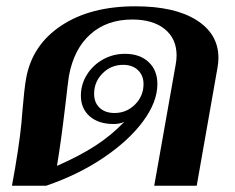

<svg xmlns="http://www.w3.org/2000/svg" viewBox="-20 -590 748 610"><path d="M28 -56Q47 -168 51 -235Q57 -308 63 -341Q82 -447 174.5 -508.5Q267 -570 410 -570Q535 -570 604.5 -526Q674 -482 674 -406Q674 -392 671 -375L605 0H470L538 -384Q541 -399 541 -414Q541 -467 503.5 -497.5Q466 -528 400 -528Q320 -528 267.5 -481.5Q215 -435 199 -349Q194 -314 190 -276L186 -243Q174 -141 161 -63Q232 -94 283 -127Q334 -160 375 -203Q361 -196 341 -196Q293 -196 265 -220.5Q237 -245 237 -286Q237 -322 256 -352.5Q275 -383 307 -401Q339 -419 377 -419Q424 -419 452 -393Q480 -367 480 -323Q480 -266 434.5 -204.5Q389 -143 309 -89Q229 -35 127 0H18ZM436 -323Q436 -350 418.5 -367Q401 -384 371 -384Q333 -384 306 -357Q279 -330 279 -292Q279 -264 296.5 -247.5Q314 -231 344 -231Q382 -231 409 -258Q436 -285 436 -323Z"/></svg>

Font: Fahkwang SemiBold
Style: Italic
Weight: 600
Italic angle: -10°
Version: Version 1.000; ttfautohint (v1.6)